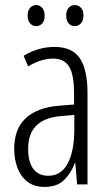

<svg xmlns="http://www.w3.org/2000/svg" viewBox="-20 -727 431 757"><path d="M195 -542Q264 -542 294.5 -497.5Q325 -453 325 -360V0H284L277 -84H275Q260 -44 232.5 -17Q205 10 156 10Q114 10 87.5 -11Q61 -32 48.5 -66Q36 -100 36 -140Q36 -219 81.5 -261Q127 -303 211 -310L272 -315V-358Q272 -433 252.5 -464.5Q233 -496 189 -496Q168 -496 143.5 -489Q119 -482 91 -465L73 -507Q130 -542 195 -542ZM217 -269Q91 -257 91 -141Q91 -88 111.5 -61Q132 -34 170 -34Q222 -34 247.5 -83.5Q273 -133 273 -216V-274ZM89 -666Q89 -685 98.5 -696Q108 -707 123 -707Q137 -707 146.5 -696Q156 -685 156 -666Q156 -645 146.5 -634.5Q137 -624 123 -624Q108 -624 98.5 -635Q89 -646 89 -666ZM241 -666Q241 -685 250.5 -696Q260 -707 275 -707Q289 -707 299 -696.5Q309 -686 309 -666Q309 -646 299 -635Q289 -624 275 -624Q260 -624 250.5 -635Q241 -646 241 -666Z"/></svg>

Font: Noto Sans Malayalam ExtraCondensed Light
Style: Regular
Weight: 300
Width: 2
Designer: Jelle Bosma - Monotype Design Team
Foundry: Monotype Imaging Inc.
Version: Version 2.104; ttfautohint (v1.8.4.7-5d5b)